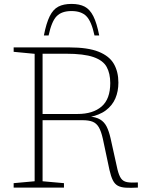

<svg xmlns="http://www.w3.org/2000/svg" viewBox="-20 -934 728 956"><path d="M366 -366.5Q443 -366.5 486 -403.8Q529 -441 529 -520.5Q529 -568 511.2 -600.5Q493.5 -633 445.5 -649.8Q397.5 -666.5 308.5 -666.5H159.5L144 -698H324Q417.5 -698 471 -676.5Q524.5 -655 547 -615.8Q569.5 -576.5 569.5 -522.5Q569.5 -479.5 554.5 -444.2Q539.5 -409 507 -384.5Q474.5 -360 421.5 -350.5V-354.5Q458 -351.5 478.5 -339.2Q499 -327 510.8 -304Q522.5 -281 530.5 -245.5L565 -90Q572.5 -60 582.8 -45.5Q593 -31 612.5 -27.2Q632 -23.5 666.5 -25.5V0Q630.5 2 606.2 0.5Q582 -1 566.8 -9.2Q551.5 -17.5 542 -36.2Q532.5 -55 525 -88L492 -243.5Q483.5 -281 471.8 -300.8Q460 -320.5 441 -328Q422 -335.5 391 -335.5H179L164.5 -366.5ZM192 -698V-31.5L298.5 -22V0H48V-22L152.5 -31.5V-666L48 -676V-698ZM336 -879Q287 -879 262 -853.2Q237 -827.5 222 -757.5H198.5Q210.5 -819 227.5 -853.2Q244.5 -887.5 270.5 -901Q296.5 -914.5 336 -914.5Q375.5 -914.5 401.5 -901Q427.5 -887.5 444.8 -853.2Q462 -819 474 -757.5H450.5Q435.5 -827.5 410.2 -853.2Q385 -879 336 -879Z"/></svg>

Font: Newsreader 9pt ExtraLight
Style: Regular
Weight: 250
Designer: Hugues Gentile
Foundry: Production Type
Version: Version 1.003